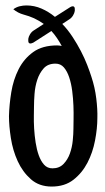

<svg xmlns="http://www.w3.org/2000/svg" viewBox="-20 -683 385 706"><path d="M190 -516Q197 -516 207 -514Q199 -529 189.5 -543Q180 -557 169 -569L102 -526Q94 -522 89 -523.5Q84 -525 84 -533V-540Q85 -548 90.5 -557Q96 -566 104 -571L141 -595Q124 -607 105 -616Q87 -624 66.5 -629.5Q46 -635 29 -649Q40 -657 52.5 -660Q65 -663 77 -663Q106 -663 132.5 -651.5Q159 -640 182 -621L237 -656Q245 -661 250 -659.5Q255 -658 255 -650V-643Q254 -635 248.5 -626Q243 -617 235 -612L209 -595Q230 -573 247 -547Q264 -521 277.5 -495Q291 -469 300.5 -444.5Q310 -420 316 -401Q329 -362 334 -321Q339 -280 338 -249Q338 -211 329.5 -166.5Q321 -122 301.5 -84.5Q282 -47 250 -22Q218 3 170 3Q124 3 93.5 -24Q63 -51 45 -90.5Q27 -130 20 -175Q13 -220 13 -256Q14 -298 21.5 -344Q29 -390 48.5 -428.5Q68 -467 102 -491.5Q136 -516 190 -516ZM105 -292Q105 -279 104.5 -257.5Q104 -236 105.5 -210.5Q107 -185 111 -159Q115 -133 122.5 -112Q130 -91 142 -77.5Q154 -64 173 -64Q198 -64 213.5 -80Q229 -96 237 -118.5Q245 -141 247.5 -166Q250 -191 250 -209Q250 -222 250.5 -245Q251 -268 250 -294.5Q249 -321 245.5 -348.5Q242 -376 234.5 -398.5Q227 -421 215 -435Q203 -449 184 -449Q156 -449 140.5 -431.5Q125 -414 117 -389.5Q109 -365 107 -338Q105 -311 105 -292Z"/></svg>

Font: Teutonic
Style: Regular
Weight: 400
Designer: Peter Wiegel
Foundry: Peter Wiegel
Version: 1.000